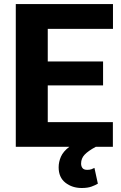

<svg xmlns="http://www.w3.org/2000/svg" viewBox="-20 -731 601 956"><path d="M542 -123V0H457Q418.9 20.5 401.4 39.1Q383.8 57.6 383.8 83.5Q383.8 96.7 390.6 105.7Q397.5 114.7 414.1 114.7Q427.2 114.7 435.5 111.6Q443.8 108.4 450.2 105L467.3 183.6Q455.1 190.9 435.8 198Q416.5 205.1 386.7 205.1Q339.4 205.1 305.7 178.7Q272 152.3 272 102.1Q272 75.2 283.4 49.1Q294.9 22.9 325.2 0H58.6V-710.9H542.5V-587.4H217.8V-424.8H493.2V-305.7H217.8V-123Z"/></svg>

Font: Vazirmatn UI FD ExtraBold
Style: Regular
Weight: 800
Designer: Saber Rastikerdar
Foundry: Saber Rastikerdar
Version: Version 33.003